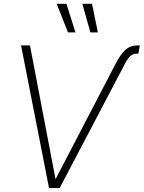

<svg xmlns="http://www.w3.org/2000/svg" viewBox="-20 -959 733 979"><path d="M571.3 -637.2Q594.7 -682.1 619.6 -704.8Q644.5 -727.5 680.7 -727.5H692.9L685.5 -685.5H679.2Q657.2 -685.5 643.8 -672.6Q630.4 -659.7 616.2 -632.3L284.2 0H230L87.4 -727.5H132.8L263.2 -45.4ZM326.7 -793.9 269 -939.5H318.8L364.7 -793.9ZM440.9 -793.9 399.9 -939.5H449.2L479 -793.9Z"/></svg>

Font: Inter Display ExtraLight
Style: Italic
Weight: 200
Italic angle: -9.39999°
Designer: Rasmus Andersson
Foundry: rsms
Version: Version 4.000;git-a52131595